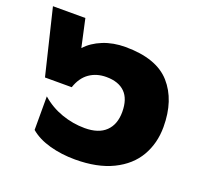

<svg xmlns="http://www.w3.org/2000/svg" viewBox="-104 -666 829 796"><g transform="rotate(20 311.0 -268.0)"><path d="M104 -43V-191Q144 -156 194 -138.5Q244 -121 296 -121Q357 -121 388.5 -151.5Q420 -182 420 -237Q420 -294 391.5 -322.5Q363 -351 309 -351Q266 -351 234.5 -329Q203 -307 188 -262H70L0 -551H143L170 -428Q198 -459 242.5 -477Q287 -495 341 -495Q478 -495 540 -425Q602 -355 602 -237Q602 -165 569 -108Q536 -51 468.5 -18Q401 15 303 15Q243 15 190.5 0.5Q138 -14 104 -43Z"/></g></svg>

Font: Prompt ExtraBold
Style: Regular
Weight: 800
Designer: Katatrad Team
Foundry: CadsonDemak
Version: Version 1.000